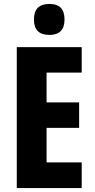

<svg xmlns="http://www.w3.org/2000/svg" viewBox="-20 -1046 479 973"><path d="M394 -93H65V-807H394V-678H216V-527H381V-398H216V-223H394ZM230 -1026Q270 -1026 288.5 -1006Q307 -986 307 -947Q307 -869 230 -869Q152 -869 152 -947Q152 -1026 230 -1026Z"/></svg>

Font: Noto Sans Kannada UI ExtraCondensed ExtraBold
Style: Regular
Weight: 800
Width: 2
Designer: Jelle Bosma - Monotype Design Team
Foundry: Monotype Imaging Inc.
Version: Version 2.005; ttfautohint (v1.8.4.7-5d5b)